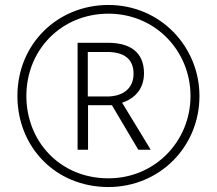

<svg xmlns="http://www.w3.org/2000/svg" viewBox="-20 -743 872 772"><path d="M416 9C621 9 782 -152 782 -357C782 -554 626 -723 416 -723C212 -723 50 -567 50 -357C50 -153 202 9 416 9ZM416 -26C220 -26 86 -176 86 -357C86 -544 228 -688 416 -688C606 -688 746 -537 746 -357C746 -175 603 -26 416 -26ZM292 -141H334V-320H430L536 -141H586L471 -330C520 -346 559 -384 559 -448C559 -533 504 -571 413 -571H292ZM410 -355H333V-534H411C476 -534 517 -508 517 -447C517 -385 472 -355 410 -355Z"/></svg>

Font: Noto Sans Syriac Extralight
Style: Regular
Weight: 200
Designer: Patrick Giasson and the Monotype Design Team
Foundry: Monotype Imaging Inc.
Version: Version 3.000